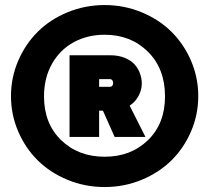

<svg xmlns="http://www.w3.org/2000/svg" viewBox="-20 -735 836 767"><path d="M545.7 -16.6Q476.1 12.2 397.9 12.2Q319.8 12.2 250 -16.6Q180.2 -45.4 130.9 -94.2Q81.5 -143.1 52.7 -210Q23.9 -276.9 23.9 -351.1Q23.9 -425.3 52.7 -492.2Q81.5 -559.1 130.9 -608.2Q180.2 -657.2 250 -686Q319.8 -714.8 397.9 -714.8Q476.1 -714.8 545.7 -686Q615.2 -657.2 664.8 -608.2Q714.4 -559.1 743.2 -492.2Q772 -425.3 772 -351.1Q772 -276.9 743.2 -210Q714.4 -143.1 664.8 -94.2Q615.2 -45.4 545.7 -16.6ZM438 -188 391.1 -293H376V-188H257.8V-514.2H421.9Q454.1 -514.2 480 -503.2Q505.9 -492.2 520.5 -474.4Q535.2 -456.5 541.7 -434.1Q548.3 -411.6 545.7 -389.6Q543 -367.7 530.8 -347.2Q518.6 -326.7 498 -313L561 -188ZM639.2 -350.1Q639.2 -460.9 570.8 -528.6Q502.4 -596.2 397.9 -596.2Q329.6 -596.2 274.7 -566.4Q219.7 -536.6 187.7 -480Q155.8 -423.3 155.8 -350.1Q155.8 -241.2 224.4 -175Q293 -108.9 397.9 -108.9Q502.9 -108.9 571 -175Q639.2 -241.2 639.2 -350.1ZM376 -388.2H418.9Q427.2 -388.2 430.4 -395.8Q433.6 -403.3 430.4 -411.1Q427.2 -418.9 418.9 -418.9H376Z"/></svg>

Font: LT Superior Black
Style: Regular
Weight: 900
Designer: Daniel Lyons
Foundry: LyonsType
Version: Version 2.005